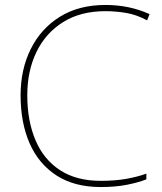

<svg xmlns="http://www.w3.org/2000/svg" viewBox="-20 -744 654 774"><path d="M405 -699Q305 -699 234.5 -655Q164 -611 127 -534.5Q90 -458 90 -360Q90 -257 123 -179Q156 -101 222 -58Q288 -15 386 -15Q444 -15 489 -23Q534 -31 570 -44V-21Q537 -8 491 1Q445 10 386 10Q280 10 208 -36.5Q136 -83 99.5 -166Q63 -249 63 -360Q63 -464 104 -546.5Q145 -629 221.5 -676.5Q298 -724 405 -724Q502 -724 583 -687L573 -662Q530 -685 488 -692Q446 -699 405 -699Z"/></svg>

Font: Noto Sans Cherokee Thin
Style: Regular
Weight: 100
Designer: Monotype Design Team
Foundry: Monotype Imaging Inc.
Version: Version 2.001; ttfautohint (v1.8.4.7-5d5b)